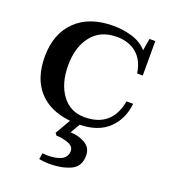

<svg xmlns="http://www.w3.org/2000/svg" viewBox="-131 -574 791 900"><g transform="rotate(20 264.0 -124.5)"><path d="M290 10 262 58Q300 58 334 77Q368 96 368 136Q368 191 324 211Q280 231 219 231Q195 231 167 226L172 195Q188 197 195 197Q293 197 293 140Q293 116 262.5 105.5Q232 95 205 95L197 84L241 8Q138 -3 82.5 -65Q27 -127 27 -235Q27 -348 94 -414Q161 -480 281 -480Q330 -480 375 -466.5Q420 -453 450 -420L460 -480H489V-308H461Q451 -373 412 -405Q373 -437 314 -437Q232 -437 188 -380.5Q144 -324 144 -234Q144 -143 185.5 -87Q227 -31 298 -31Q434 -31 459 -168H492Q484 -90 433 -41Q382 8 290 10Z"/></g></svg>

Font: Taviraj Medium
Style: Regular
Weight: 500
Designer: Katatrad Team
Foundry: CadsonDemak
Version: Version 1.001